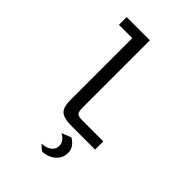

<svg xmlns="http://www.w3.org/2000/svg" viewBox="-270 -821 1172 1172"><g transform="rotate(45 316.0 -235.5)"><path d="M342.8 0Q297 0 270.9 -9.6Q244.7 -19.1 234 -42.6Q223.2 -66 223.2 -109.1V-641.5H108.2V-708H308.5V-125.1Q308.5 -93.4 318 -82.1Q327.5 -70.8 363 -70.8H543.8V0ZM323 237.4 286.3 206.2Q308.3 204.7 328 197.6Q347.6 190.4 360.5 175.5Q373.5 160.6 373.5 137.8Q373.5 118 361.4 101.4Q349.4 84.8 326.9 74.5L388.8 49.5Q417.2 67 429.5 86.8Q441.9 106.5 441.9 130.9Q441.9 162.4 425.7 185.9Q409.5 209.5 382.7 222.7Q355.9 235.9 323 237.4Z"/></g></svg>

Font: Atkinson Hyperlegible Mono ExtraLight
Style: Regular
Weight: 200
Monospace: yes
Designer: Elliott Scott, Megan Eiswerth, Linus Boman, Theodore Petrosky, Letters from Sweden
Foundry: Applied Design Works, Letters from Sweden
Version: Version 2.001